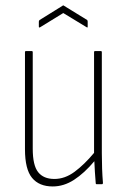

<svg xmlns="http://www.w3.org/2000/svg" viewBox="-20 -664 457 692"><path d="M170 8Q121 8 95.5 -23Q70 -54 70 -126V-476Q70 -480 74 -480H94Q98 -480 98 -476V-128Q98 -68 117.5 -43.5Q137 -19 176 -19Q214 -19 249 -45Q284 -71 319 -113V-476Q319 -480 323 -480H343Q347 -480 347 -476V-112Q347 -54 351 -5Q351 0 347 0H329Q325 0 325 -4Q323 -24 322 -44.5Q321 -65 320 -83Q284 -40 247 -16Q210 8 170 8ZM125 -566Q120 -563 120 -568V-586Q120 -590 123 -592L205 -643Q208 -646 211 -643L294 -592Q296 -590 296 -586V-568Q296 -563 292 -566L208 -617Z"/></svg>

Font: Sofia Sans Cond ExtraLight
Style: Regular
Weight: 200
Width: 3
Designer: Botio Nikoltchev, Ani Petrova
Foundry: lettersoup
Version: Version 4.100; ttfautohint (v1.8.3)